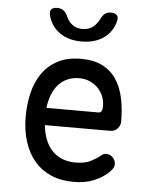

<svg xmlns="http://www.w3.org/2000/svg" viewBox="-55 -831 710 888"><g transform="rotate(5 300.0 -387.5)"><path d="M459 -132Q478 -132 490.5 -118.5Q503 -105 503 -88Q503 -79 498.5 -70.5Q494 -62 482 -50Q466 -35 448 -24Q430 -13 409.5 -5Q389 3 366.5 6.5Q344 10 319 10Q261 10 215.5 -9.5Q170 -29 138.5 -65.5Q107 -102 90 -154.5Q73 -207 73 -272Q73 -329 85.5 -381.5Q98 -434 125.5 -473.5Q153 -513 197 -536.5Q241 -560 305 -560Q365 -560 405 -539.5Q445 -519 469.5 -482Q494 -445 504.5 -395.5Q515 -346 515 -287Q515 -269 502 -254.5Q489 -240 468 -240H165Q169 -200 182 -169.5Q195 -139 215 -119.5Q235 -100 261.5 -90Q288 -80 320 -80Q365 -80 391.5 -94Q418 -108 433 -120Q441 -127 446 -129.5Q451 -132 459 -132ZM165 -320H409Q414 -320 419.5 -326Q425 -332 425 -353Q425 -374 417 -395Q409 -416 393.5 -432.5Q378 -449 355.5 -459.5Q333 -470 305 -470Q274 -470 249.5 -459Q225 -448 207.5 -428Q190 -408 179.5 -380.5Q169 -353 165 -320ZM144 -750Q140 -767 148 -776Q156 -785 175 -785Q186 -785 194 -782Q202 -779 207 -774Q217 -765 222 -753Q227 -741 235 -730Q258 -698 299 -698Q340 -698 364 -730Q372 -740 377.5 -751.5Q383 -763 391 -772Q397 -778 404.5 -781.5Q412 -785 424 -785Q443 -785 451.5 -776Q460 -767 456 -750Q447 -709 416 -680Q372 -640 300 -640Q228 -640 184 -680Q153 -709 144 -750Z"/></g></svg>

Font: Maple Mono NF
Style: Regular
Weight: 400
Monospace: yes
Designer: subframe7536
Version: Version 7.000